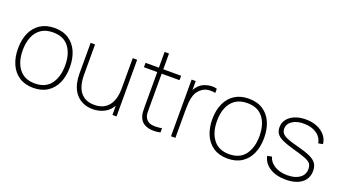

<svg xmlns="http://www.w3.org/2000/svg" viewBox="-58 -1197 3054 1719"><g transform="rotate(20 1469.5 -337.5)"><path d="M287 15Q207 15 152 -21.5Q97 -58 68.5 -122.5Q40 -187 40 -271Q40 -356 69 -420Q98 -484 153.2 -519.5Q208.5 -555 287 -555Q367.5 -555 422.5 -518.8Q477.5 -482.5 505.8 -418.5Q534 -354.5 534 -271Q534 -185.5 505.5 -121.2Q477 -57 421.8 -21Q366.5 15 287 15ZM287 -27Q389 -27 439 -94.8Q489 -162.5 489 -271Q489 -381.5 438.8 -447.2Q388.5 -513 287 -513Q218.5 -513 173.8 -482Q129 -451 107 -396.5Q85 -342 85 -271Q85 -161 136.2 -94Q187.5 -27 287 -27Z M853 12Q812 12 777.8 0.5Q743.5 -11 716.8 -32.8Q690 -54.5 671.5 -86Q653 -117.5 643.5 -157.8Q634 -198 634 -246V-540H676V-254Q676 -196.5 687.8 -154Q699.5 -111.5 722.5 -83.8Q745.5 -56 778.2 -42.5Q811 -29 853 -29Q902.5 -29 937.2 -46.2Q972 -63.5 993.5 -93.5Q1015 -123.5 1025 -162.5Q1035 -201.5 1035 -245L1074 -246Q1074 -153.5 1043.5 -96.8Q1013 -40 962.8 -14Q912.5 12 853 12ZM1038 0V-110H1035V-540H1077V0Z M1496 0Q1455.5 9 1416 6.8Q1376.5 4.5 1345.5 -12.2Q1314.5 -29 1299 -63Q1287 -89.5 1285.5 -116.8Q1284 -144 1284 -179V-690H1326V-179Q1326 -144 1326.8 -122.5Q1327.5 -101 1337 -82Q1355 -46 1394 -37.8Q1433 -29.5 1496 -40ZM1157 -498V-540H1496V-498Z M1596 0V-540H1635V-411L1622 -428Q1630.5 -450 1643.5 -469Q1656.5 -488 1669 -500Q1691 -521.5 1721.2 -532.8Q1751.5 -544 1782 -545.8Q1812.5 -547.5 1836 -540V-500Q1802.5 -507.5 1765 -502.8Q1727.5 -498 1695 -468Q1666.5 -441.5 1654.8 -407Q1643 -372.5 1640.5 -335.8Q1638 -299 1638 -266V0Z M2138 15Q2058 15 2003 -21.5Q1948 -58 1919.5 -122.5Q1891 -187 1891 -271Q1891 -356 1920 -420Q1949 -484 2004.2 -519.5Q2059.5 -555 2138 -555Q2218.5 -555 2273.5 -518.8Q2328.5 -482.5 2356.8 -418.5Q2385 -354.5 2385 -271Q2385 -185.5 2356.5 -121.2Q2328 -57 2272.8 -21Q2217.5 15 2138 15ZM2138 -27Q2240 -27 2290 -94.8Q2340 -162.5 2340 -271Q2340 -381.5 2289.8 -447.2Q2239.5 -513 2138 -513Q2069.5 -513 2024.8 -482Q1980 -451 1958 -396.5Q1936 -342 1936 -271Q1936 -161 1987.2 -94Q2038.5 -27 2138 -27Z M2692 14Q2600.5 14 2540 -24.2Q2479.5 -62.5 2465 -130L2508 -138Q2521.5 -88 2571.2 -58Q2621 -28 2693 -28Q2766.5 -28 2809.8 -59.5Q2853 -91 2853 -145Q2853 -174.5 2840 -193.2Q2827 -212 2789.2 -227.5Q2751.5 -243 2678 -263Q2601 -284 2558.2 -303.8Q2515.5 -323.5 2498.2 -348.2Q2481 -373 2481 -409Q2481 -452 2506.5 -485Q2532 -518 2577 -536.5Q2622 -555 2681 -555Q2740.5 -555 2788.2 -535.2Q2836 -515.5 2865.2 -480.2Q2894.5 -445 2899 -399L2856 -391Q2846.5 -447.5 2798.2 -480.2Q2750 -513 2678 -513Q2610.5 -514 2567.8 -485.5Q2525 -457 2525 -411Q2525 -385.5 2539.5 -367.2Q2554 -349 2590 -334Q2626 -319 2690 -303Q2771 -282.5 2816.2 -261.5Q2861.5 -240.5 2879.8 -212.5Q2898 -184.5 2898 -143Q2898 -69.5 2843 -27.8Q2788 14 2692 14Z"/></g></svg>

Font: Manrope ExtraLight
Style: Regular
Weight: 200
Designer: Mikhail Sharanda
Foundry: Mikhail Sharanda
Version: Version 4.505